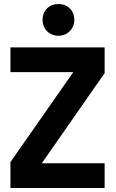

<svg xmlns="http://www.w3.org/2000/svg" viewBox="-20 -936 579 956"><path d="M32 0H501V-123H188L501 -572V-700H32V-577H345L32 -129ZM192 -837C192 -792 225 -758 271 -758C316 -758 350 -792 350 -837C350 -884 317 -916 271 -916C225 -916 192 -884 192 -837Z"/></svg>

Font: Vanilla Cream Black
Style: Regular
Weight: 900
Designer: Jeremy Tribby, Jinavaṁso
Foundry: Tribby Type
Version: Version 1.422;Glyphs 3.1.2 (3151)